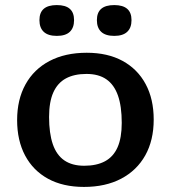

<svg xmlns="http://www.w3.org/2000/svg" viewBox="-20 -726 673 757"><path d="M312 -72.5Q361 -72.5 394 -90.2Q427 -108 443.5 -145.2Q460 -182.5 460 -241.5Q460 -307 445 -349.5Q430 -392 399.5 -413.2Q369 -434.5 321 -434.5Q272.5 -434.5 239.8 -416.8Q207 -399 190.2 -361.5Q173.5 -324 173.5 -265Q173.5 -200.5 188.2 -157.5Q203 -114.5 233.8 -93.5Q264.5 -72.5 312 -72.5ZM311 11Q228.5 11 169.5 -21.2Q110.5 -53.5 79 -112.8Q47.5 -172 47.5 -252.5Q47.5 -333.5 80.5 -393.2Q113.5 -453 175.2 -485.5Q237 -518 322 -518Q404.5 -518 463.5 -485.8Q522.5 -453.5 554.2 -394.5Q586 -335.5 586 -254.5Q586 -173 552.8 -113.5Q519.5 -54 457.8 -21.5Q396 11 311 11ZM204 -584.5Q169.5 -584.5 152.5 -600.5Q135.5 -616.5 135.5 -646.5Q135.5 -676.5 152.5 -691.2Q169.5 -706 204 -706Q238.5 -706 255.2 -691.2Q272 -676.5 272 -646.5Q272 -616.5 255.2 -600.5Q238.5 -584.5 204 -584.5ZM430.5 -584.5Q396 -584.5 379 -600.5Q362 -616.5 362 -646.5Q362 -676.5 379 -691.2Q396 -706 430.5 -706Q464.5 -706 481.5 -691.2Q498.5 -676.5 498.5 -646.5Q498.5 -616.5 481.5 -600.5Q464.5 -584.5 430.5 -584.5Z"/></svg>

Font: Newsreader 7pt Medium
Style: Regular
Weight: 500
Designer: Hugues Gentile
Foundry: Production Type
Version: Version 1.003